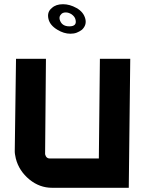

<svg xmlns="http://www.w3.org/2000/svg" viewBox="-20 -891 688 911"><path d="M227 0Q168 0 120 -39Q70 -80 55 -139Q53 -149 51.5 -157Q50 -165 50 -173L56 -612H198L194 -160L195 -156Q200 -139 216 -139H449L454 -612H598L591 0ZM210 -801Q202 -834 226 -853Q245 -871 279 -871Q311 -871 343 -853Q377 -834 385 -801Q392 -772 369 -750Q357 -741 344 -736Q331 -731 314 -731Q283 -731 252 -750Q217 -771 210 -801ZM263 -799Q272 -766 309 -766Q347 -766 338 -799Q335 -812 320 -823Q306 -832 292 -832Q276 -832 269 -822Q260 -813 263 -799Z"/></svg>

Font: Covid19
Style: Regular
Weight: 400
Designer: Peter Wiegel
Foundry: (c) CAT - Ing. Peter Wiegel.  for Rudolf Maass + Partner GmbH
Version: Version 001.000